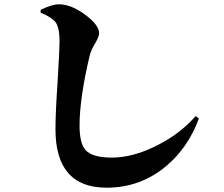

<svg xmlns="http://www.w3.org/2000/svg" viewBox="-20 -818 1040 893"><path d="M169 -759V-772Q221 -798 254 -798Q311 -798 377 -749Q441 -701 441 -664Q441 -648 424 -619Q403 -585 397 -559Q350 -361 350 -233Q350 -150 379 -119Q411 -85 500 -85Q598 -85 707 -140Q815 -193 890 -278L905 -267Q855 -130 750 -43Q631 55 476 55Q238 55 238 -217Q238 -292 248 -440Q257 -589 257 -624Q257 -697 234 -720Q213 -741 169 -759Z"/></svg>

Font: Source Han Serif CN Heavy
Style: Regular
Weight: 900
Designer: Ryoko NISHIZUKA  (kana & ideographs); Frank Grießhammer (Latin, Greek & Cyrillic); Wenlong ZHANG  (bopomofo); Sandoll Co
Foundry: Adobe Systems Incorporated
Version: Version 1.000;PS 1;hotconv 16.6.53;makeotf.lib2.5.65590